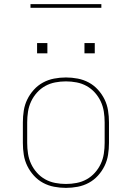

<svg xmlns="http://www.w3.org/2000/svg" viewBox="-20 -904 640 932"><path d="M300 8Q271 8 242.5 2.5Q214 -3 189 -16.5Q164 -30 144.5 -51.5Q125 -73 112.5 -98.5Q100 -124 95.5 -152.5Q91 -181 91 -210V-310Q91 -339 95.5 -367.5Q100 -396 112.5 -421.5Q125 -447 144.5 -468.5Q164 -490 189 -503.5Q214 -517 242.5 -522.5Q271 -528 300 -528Q329 -528 357.5 -522.5Q386 -517 411 -503.5Q436 -490 455.5 -468.5Q475 -447 487.5 -421.5Q500 -396 504.5 -367.5Q509 -339 509 -310V-210Q509 -181 504.5 -152.5Q500 -124 487.5 -98.5Q475 -73 455.5 -51.5Q436 -30 411 -16.5Q386 -3 357.5 2.5Q329 8 300 8ZM300 -11Q326 -11 352 -16Q378 -21 400.5 -33.5Q423 -46 440.5 -65.5Q458 -85 469 -108.5Q480 -132 484 -158Q488 -184 488 -210V-310Q488 -336 484 -362Q480 -388 469 -411.5Q458 -435 440.5 -454.5Q423 -474 400.5 -486.5Q378 -499 352 -504Q326 -509 300 -509Q274 -509 248 -504Q222 -499 199.5 -486.5Q177 -474 159.5 -454.5Q142 -435 131 -411.5Q120 -388 116 -362Q112 -336 112 -310V-210Q112 -184 116 -158Q120 -132 131 -108.5Q142 -85 159.5 -65.5Q177 -46 199.5 -33.5Q222 -21 248 -16Q274 -11 300 -11ZM390 -645V-695H440V-645ZM160 -645V-695H210V-645ZM472 -866H128V-884H472Z"/></svg>

Font: Iosevka SS04 Thin Extended
Style: Regular
Weight: 100
Width: 7
Monospace: yes
Designer: Belleve Invis
Foundry: Belleve Invis
Version: Version 19.0.0; ttfautohint (v1.8.4)